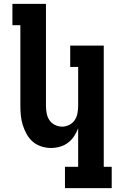

<svg xmlns="http://www.w3.org/2000/svg" viewBox="-20 -755 640 990"><path d="M556 215H315V105H383V-94Q375 -72 362 -52.5Q349 -33 330.5 -19Q312 -5 289 1.5Q266 8 243 8Q218 8 193 0Q168 -8 149 -24.5Q130 -41 117.5 -63.5Q105 -86 97.5 -110Q90 -134 87.5 -159.5Q85 -185 85 -210V-625H44V-735H217V-210Q217 -191 220.5 -171.5Q224 -152 234.5 -136Q245 -120 263 -111Q281 -102 300 -102Q319 -102 337 -111Q355 -120 365.5 -136Q376 -152 379.5 -171.5Q383 -191 383 -210V-410H342V-520H515V105H556Z"/></svg>

Font: Iosevka HT Extrabold Extended
Style: Regular
Weight: 800
Width: 7
Monospace: yes
Designer: Belleve Invis
Foundry: Belleve Invis
Version: Version 32.3.0; ttfautohint (v1.8.4)